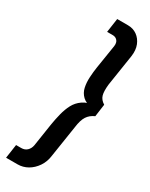

<svg xmlns="http://www.w3.org/2000/svg" viewBox="-250 -826 835 1070"><g transform="rotate(30 168.0 -290.5)"><path d="M109 60Q105 82 90.5 96Q76 110 53 110H20L7 199H81Q115 199 145 182Q175 165 196.5 133.5Q218 102 223 60L254 -140Q260 -188 276 -212.5Q292 -237 322 -250L333 -330Q307 -346 300 -370Q293 -394 298 -440L329 -640Q335 -682 322.5 -713Q310 -744 285 -762Q260 -780 226 -780H157L144 -690H179Q194 -690 203.5 -683Q213 -676 216.5 -665.5Q220 -655 218 -641L194 -490Q189 -458 187 -423Q185 -388 191.5 -358Q198 -328 220 -307Q242 -286 284 -280L287 -300Q244 -296 215.5 -276Q187 -256 171.5 -226.5Q156 -197 147 -161.5Q138 -126 132 -90Z"/></g></svg>

Font: Jost Medium
Style: Italic
Weight: 500
Italic angle: -5°
Version: Version 3.710